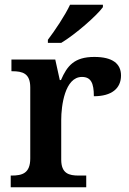

<svg xmlns="http://www.w3.org/2000/svg" viewBox="-20 -786 543 806"><path d="M181 -619V-606H237C297 -642 387 -721 412 -756V-766H274C253 -721 210 -657 181 -619ZM25 0H342V-49H311C270 -49 237 -57 237 -116V-283C237 -341 252 -463 324 -463C362 -463 374 -437 374 -382C449 -382 488 -415 488 -469C488 -519 452 -547 376 -547C292 -547 262 -510 236 -450H231L212 -536H28V-487H31C75 -487 107 -478 107 -419V-121C107 -58 73 -49 28 -49H25Z"/></svg>

Font: Noto Serif SemiBold
Style: Regular
Weight: 600
Designer: Monotype Design Team
Foundry: Monotype Imaging Inc.
Version: Version 2.013